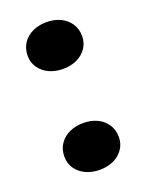

<svg xmlns="http://www.w3.org/2000/svg" viewBox="-100 -515 444 583"><g transform="rotate(-20 122.0 -223.5)"><path d="M122 -136Q147 -136 166.5 -127Q186 -118 198 -100.5Q210 -83 210 -59Q210 -37 198 -20Q186 -3 166.5 6Q147 15 122 15Q98 15 78 6Q58 -3 46 -20Q34 -37 34 -59Q34 -83 46 -100.5Q58 -118 78 -127Q98 -136 122 -136ZM122 -462Q147 -462 166.5 -453Q186 -444 198 -426.5Q210 -409 210 -385Q210 -363 198 -346Q186 -329 166.5 -320Q147 -311 122 -311Q98 -311 78 -320Q58 -329 46 -346Q34 -363 34 -385Q34 -409 46 -426.5Q58 -444 78 -453Q98 -462 122 -462Z"/></g></svg>

Font: Kalnia Thin SemiBold
Style: Regular
Weight: 600
Version: Version 1.105